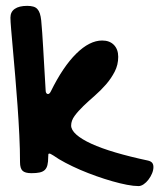

<svg xmlns="http://www.w3.org/2000/svg" viewBox="-20 -563 543 655"><path d="M48.3 -9.8Q48.3 -52.2 45.9 -102.1Q43.5 -151.9 39.8 -202.9Q36.1 -253.9 32 -302.7Q27.8 -351.6 24.2 -392.1Q20.5 -432.6 18.1 -461.9Q15.6 -491.2 15.6 -502.9Q15.6 -522.5 30.3 -532.7Q44.9 -543 72.8 -543Q85 -543 93.5 -540.5Q102.1 -538.1 107.4 -532.2Q112.8 -526.4 116 -516.8Q119.1 -507.3 120.6 -493.2Q122.6 -473.6 124 -451.4Q125.5 -429.2 127.2 -400.9Q128.9 -372.6 130.9 -336.9Q132.8 -301.3 135.7 -254.9Q135.7 -248 138.2 -245.1Q140.6 -242.2 143.6 -242.2Q148.9 -242.2 153.3 -251Q194.8 -335.4 240.2 -380.1Q285.6 -424.8 328.6 -424.8Q354 -424.8 368.7 -409.7Q383.3 -394.5 383.3 -369.1Q383.3 -341.8 371.3 -318.6Q359.4 -295.4 341.6 -274.9Q323.7 -254.4 303 -236.3Q282.2 -218.3 264.4 -201.2Q246.6 -184.1 234.6 -167.7Q222.7 -151.4 222.7 -134.8Q222.7 -119.6 240.5 -103.8Q258.3 -87.9 292 -72.5Q325.7 -57.1 374.5 -42.7Q423.3 -28.3 485.4 -15.1Q495.1 -12.7 499.3 -7.3Q503.4 -2 503.4 6.8Q503.4 17.6 498.5 29.1Q493.7 40.5 486.3 50Q479 59.6 470 65.7Q460.9 71.8 452.6 71.8Q436 71.8 413.1 67.4Q390.1 63 363.5 55.4Q336.9 47.9 308.6 37.8Q280.3 27.8 253.7 16.4Q227.1 4.9 203.4 -7.6Q179.7 -20 162.6 -32.2Q157.2 -35.2 154.1 -37.1Q150.9 -39.1 148.4 -39.1Q145.5 -39.1 145 -36.9Q144.5 -34.7 144.5 -27.8Q144.5 -10.7 141.8 0Q139.2 10.7 132.8 16.8Q126.5 22.9 115.2 25.4Q104 27.8 87.4 27.8Q65.4 27.8 56.9 19.5Q48.3 11.2 48.3 -9.8Z"/></svg>

Font: Gochi Hand Cyrillic
Style: Regular
Weight: 400
Designer: Juan Pablo del Peral; Denis Ignatov
Foundry: Juan Pablo del Peral; Denis Ignatov
Version: Version 1.00 June 29, 2018, initial release